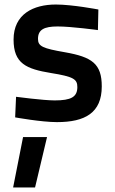

<svg xmlns="http://www.w3.org/2000/svg" viewBox="-20 -530 509 849"><path d="M415 -488C415 -488 300 -510 227 -510C128 -510 40 -468 40 -355C40 -249 96 -225 206 -207C305 -191 322 -180 322 -145C322 -101 294 -86 222 -86C171 -86 51 -102 51 -102L47 -11C47 -11 163 10 232 10C356 10 430 -31 430 -148C430 -248 387 -278 267 -299C169 -316 148 -325 148 -358C148 -399 175 -413 235 -413C295 -413 413 -397 413 -397L415 -488ZM188 76 135 299H38L82 76Z"/></svg>

Font: RazerF5 SemiBold
Style: Regular
Weight: 600
Foundry: Razer Inc.
Version: Version 2